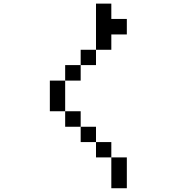

<svg xmlns="http://www.w3.org/2000/svg" viewBox="-20 -879 1040 1040"><path d="M250 -276.4V-442.4H333V-526.4H417V-609.4H500V-859.4H583V-776.4H667V-692.4H583V-609.4H500V-526.4H417V-442.4H333V-276.4H417V-192.4H500V-109.4H583V-26.4H667V140.6H583V-26.4H500V-109.4H417V-192.4H333V-276.4Z"/></svg>

Font: KH Dot kagurazaka 12
Style: Regular
Weight: 400
Designer: Original version for X68000 by Keitarou Hiraki (http://hp.vector.co.jp/authors/VA000874/) / TrueType conversion by Homem
Version: Version 1.00.20150527